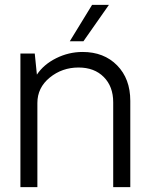

<svg xmlns="http://www.w3.org/2000/svg" viewBox="-20 -770 622 790"><path d="M323.2 -600.1H267.1L358.9 -750H428.2ZM319.8 -556.2Q407.7 -556.2 461.9 -501Q516.1 -445.8 516.1 -355V0H445.8V-349.1Q445.8 -414.1 407 -453.1Q368.2 -492.2 303.2 -492.2Q235.4 -492.2 184.6 -450.7Q133.8 -409.2 133.8 -346.2V0H64V-549.8H123L131.8 -462.9Q159.7 -504.9 211.2 -530.5Q262.7 -556.2 319.8 -556.2Z"/></svg>

Font: Oakes Grotesk
Style: Light
Weight: 300
Designer: Samuel Oakes
Foundry: Samuel Oakes
Version: Version 1.0 | wf-rip DC20170320